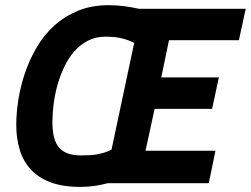

<svg xmlns="http://www.w3.org/2000/svg" viewBox="-20 -710 972 744"><path d="M400.9 -689.9Q430.2 -689.9 459.5 -686.3Q488.8 -682.6 519 -675.8H932.1L905.8 -554.2H634.8L605 -410.2H828.1L801.8 -288.1H579.1L543.9 -126H814.9L789.1 0H397Q370.6 6.8 345.7 10.5Q320.8 14.2 290 14.2Q222.2 14.2 175 -3.9Q127.9 -22 98.6 -54.2Q69.3 -86.4 56.2 -130.4Q43 -174.3 43 -226.1Q43 -271 51 -322.8Q59.1 -374.5 76.4 -426Q93.8 -477.5 121.6 -525.4Q149.4 -573.2 189.2 -609.6Q229 -646 281.5 -668Q334 -689.9 400.9 -689.9ZM293 -107.9Q311.5 -107.9 326.7 -108.6Q341.8 -109.4 355.7 -111.8Q369.6 -114.3 383.1 -118.4Q396.5 -122.6 412.1 -129.9L500 -543.9Q479 -554.7 452.6 -561.3Q426.3 -567.9 388.2 -567.9Q350.6 -567.9 320.6 -552.2Q290.5 -536.6 267.8 -510.7Q245.1 -484.9 229 -450.9Q212.9 -417 202.6 -380.1Q192.4 -343.3 187.7 -306.2Q183.1 -269 183.1 -236.8Q183.1 -202.1 189.5 -177.7Q195.8 -153.3 209.2 -137.9Q222.7 -122.6 243.4 -115.2Q264.2 -107.9 293 -107.9Z"/></svg>

Font: Lorenzo Sans
Style: Bold Italic
Weight: 700
Italic angle: -12°
Foundry: Intel Corporation
Version: Version 1.00; ttfautohint (v1.5)